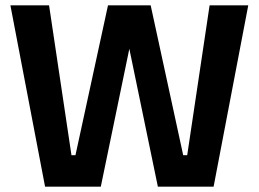

<svg xmlns="http://www.w3.org/2000/svg" viewBox="-20 -700 970 720"><path d="M19 -680H164L248 -118H263L385 -680H545L667 -118H682L766 -680H911L781 0H572L465 -517L358 0H149Z"/></svg>

Font: Titillium Web[RUS by Daymarius]
Style: Bold
Weight: 700
Designer: Cyrillization by Daymarius
Foundry: Cyrillization by Daymarius
Version: Version 1.002 September 11, 2018